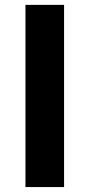

<svg xmlns="http://www.w3.org/2000/svg" viewBox="-20 -757 362 777"><path d="M83 0V-737.3H239.3V0Z"/></svg>

Font: Newest Shape
Style: Bold
Weight: 700
Designer: Wojciech Kalinowski "wmk69" (wmk69@o2.pl)
Foundry: Wojciech Kalinowski "wmk69" (wmk69@o2.pl)
Version: Version 1.0.0; 2022-02-24